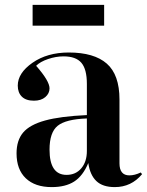

<svg xmlns="http://www.w3.org/2000/svg" viewBox="-20 -742 594 776"><path d="M111.8 -638.2V-722.2H400.9V-638.2ZM189 14.2Q121.6 14.2 84.2 -21.5Q46.9 -57.1 46.9 -122.1Q46.9 -174.8 73.5 -206.3Q100.1 -237.8 161.9 -254.9Q223.6 -272 331.1 -276.9V-402.8Q331.1 -462.4 308.8 -488.3Q286.6 -514.2 236.8 -514.2Q206.1 -514.2 174.3 -503.4Q142.6 -492.7 126 -476.1Q180.2 -414.6 180.2 -384.8Q180.2 -364.3 163.1 -349.6Q146 -335 117.2 -335Q85 -335 68.4 -351.3Q51.8 -367.7 51.8 -396Q51.8 -446.8 111.3 -488.3Q170.9 -529.8 257.8 -529.8Q360.4 -529.8 411.6 -484.9Q462.9 -439.9 462.9 -339.8V-82Q462.9 -33.2 502.9 -33.2Q524.4 -33.2 548.8 -44.9L554.2 -38.1Q510.7 14.2 443.8 14.2Q395 14.2 369.4 -10.3Q343.8 -34.7 336.9 -83Q314.9 -30.8 279.8 -8.3Q244.6 14.2 189 14.2ZM249 -35.2Q286.1 -35.2 308.6 -61.8Q331.1 -88.4 331.1 -131.8V-263.2Q246.1 -260.3 213.1 -233.6Q180.2 -207 180.2 -137.2Q180.2 -35.2 249 -35.2Z"/></svg>

Font: Display Semibold
Style: Regular
Weight: 600
Designer: Latin by Veronika Burian and Jose Scaglione. Greek by Irene Vlachou. Cyrillic by Vera Evstafieva.
Foundry: TypeTogether
Version: Version 3.002